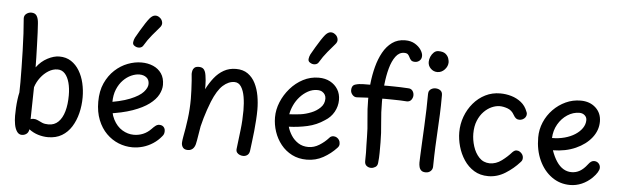

<svg xmlns="http://www.w3.org/2000/svg" viewBox="-52 -1052 4081 1265"><g transform="rotate(5 1988.0 -420.0)"><path d="M67 -764Q66 -784 81 -795.5Q96 -807 114 -807Q139 -807 150 -789.5Q161 -772 163 -740Q165 -719 166.5 -680.5Q168 -642 169.5 -598Q171 -554 172 -514Q173 -474 173 -450Q203 -491 245 -513Q287 -535 323 -535Q368 -535 401 -513.5Q434 -492 456 -455.5Q478 -419 488.5 -373.5Q499 -328 499 -280Q499 -226 486.5 -175.5Q474 -125 449 -85Q424 -45 385.5 -22Q347 1 294 1Q261 1 228.5 -9Q196 -19 168 -40Q165 -19 151.5 -9Q138 1 121 1Q101 1 88.5 -17.5Q76 -36 71 -64Q66 -92 66 -121Q66 -145 67.5 -173Q69 -201 72.5 -228Q76 -255 81 -276Q82 -301 82 -344.5Q82 -388 81 -441.5Q80 -495 78.5 -552.5Q77 -610 74 -665Q71 -720 67 -764ZM170 -107Q177 -111 189 -111Q205 -111 218.5 -104Q232 -97 248.5 -90Q265 -83 290 -83Q329 -83 355 -108.5Q381 -134 394 -179.5Q407 -225 407 -285Q407 -332 397 -369Q387 -406 367.5 -427.5Q348 -449 319 -449Q288 -449 259 -431Q230 -413 207.5 -383.5Q185 -354 174 -319Z M668 -188 642 -259Q750 -274 811.5 -299Q873 -324 898.5 -352.5Q924 -381 924 -406Q924 -434 905.5 -448.5Q887 -463 859 -463Q834 -463 805.5 -450.5Q777 -438 752.5 -413Q728 -388 712.5 -351Q697 -314 697 -264Q697 -197 720 -152.5Q743 -108 779.5 -86Q816 -64 856 -64Q888 -64 917 -76Q946 -88 970 -113Q981 -125 993 -134.5Q1005 -144 1019 -144Q1031 -144 1039.5 -139Q1048 -134 1052.5 -125.5Q1057 -117 1057 -106Q1057 -96 1054.5 -88Q1052 -80 1045 -72Q1021 -42 989.5 -21.5Q958 -1 923.5 9Q889 19 854 19Q806 19 761.5 1Q717 -17 681.5 -52.5Q646 -88 625 -140.5Q604 -193 604 -261Q604 -332 628 -384.5Q652 -437 690.5 -472.5Q729 -508 775 -525.5Q821 -543 866 -543Q908 -543 943 -528Q978 -513 998.5 -483Q1019 -453 1019 -408Q1019 -377 1001.5 -343.5Q984 -310 943.5 -279.5Q903 -249 835.5 -225Q768 -201 668 -188Z M869 -657Q861 -642 843.5 -639.5Q826 -637 810 -648Q797 -656 799 -672Q801 -688 808 -702Q821 -725 836.5 -751.5Q852 -778 867.5 -801.5Q883 -825 894 -838Q911 -857 927.5 -858.5Q944 -860 958 -849Q973 -839 977.5 -819.5Q982 -800 965 -782Q948 -763 919 -728Q890 -693 869 -657Z M1586 12Q1575 12 1563.5 7.5Q1552 3 1545 -6Q1538 -15 1539 -29Q1547 -96 1554.5 -158.5Q1562 -221 1562 -287Q1562 -335 1555 -376Q1548 -417 1531.5 -442.5Q1515 -468 1487 -468Q1448 -468 1411.5 -435.5Q1375 -403 1343 -325Q1332 -297 1322.5 -269.5Q1313 -242 1305 -214.5Q1297 -187 1290 -158Q1288 -147 1285.5 -131Q1283 -115 1280 -98Q1277 -81 1274.5 -65Q1272 -49 1269 -38Q1263 -16 1250 -5.5Q1237 5 1220 5Q1198 5 1188 -6.5Q1178 -18 1177 -36Q1177 -41 1177.5 -46.5Q1178 -52 1179 -60Q1180 -68 1182 -79Q1193 -135 1201.5 -199.5Q1210 -264 1210 -333Q1210 -357 1208.5 -390Q1207 -423 1205 -453Q1203 -483 1201 -497Q1201 -506 1203.5 -518Q1206 -530 1215.5 -538.5Q1225 -547 1244 -547Q1262 -547 1272 -539.5Q1282 -532 1287 -518Q1290 -510 1292.5 -495Q1295 -480 1296.5 -462.5Q1298 -445 1298 -429.5Q1298 -414 1298 -404Q1320 -447 1347 -481Q1374 -515 1409.5 -535Q1445 -555 1490 -555Q1537 -555 1568.5 -532.5Q1600 -510 1618.5 -473Q1637 -436 1645 -391Q1653 -346 1653 -300Q1653 -267 1650.5 -230.5Q1648 -194 1644.5 -158Q1641 -122 1636.5 -89Q1632 -56 1629 -29Q1627 -8 1615 2Q1603 12 1586 12Z M2005 0Q1950 0 1907 -22Q1864 -44 1834 -81.5Q1804 -119 1788.5 -165.5Q1773 -212 1773 -260Q1773 -311 1793.5 -361Q1814 -411 1850.5 -453Q1887 -495 1935 -520Q1983 -545 2038 -545Q2081 -545 2113.5 -527.5Q2146 -510 2164.5 -480Q2183 -450 2183 -410Q2183 -368 2162 -330.5Q2141 -293 2103 -270Q2052 -235 1991.5 -221.5Q1931 -208 1869 -206Q1877 -177 1895 -149Q1913 -121 1941.5 -102.5Q1970 -84 2009 -84Q2046 -84 2080.5 -105.5Q2115 -127 2140 -155Q2146 -163 2153.5 -166Q2161 -169 2168 -169Q2180 -169 2190 -163Q2200 -157 2206 -147Q2212 -137 2212 -125Q2213 -117 2210 -109.5Q2207 -102 2200 -95Q2163 -55 2113.5 -27.5Q2064 0 2005 0ZM1865 -288Q1905 -290 1939 -294.5Q1973 -299 2010 -314Q2043 -327 2068 -351.5Q2093 -376 2093 -411Q2093 -425 2086.5 -436.5Q2080 -448 2067.5 -455.5Q2055 -463 2035 -463Q2003 -463 1974 -447Q1945 -431 1922 -405.5Q1899 -380 1884.5 -349Q1870 -318 1865 -288Z M2030 -648Q2022 -633 2004.5 -630.5Q1987 -628 1971 -639Q1958 -647 1960 -663Q1962 -679 1969 -693Q1982 -716 1997.5 -742.5Q2013 -769 2028.5 -792.5Q2044 -816 2055 -829Q2072 -848 2088.5 -849.5Q2105 -851 2119 -840Q2134 -830 2138.5 -810.5Q2143 -791 2126 -773Q2109 -754 2080 -719Q2051 -684 2030 -648Z M2584 -840Q2622 -840 2648.5 -824Q2675 -808 2689 -786.5Q2703 -765 2703 -747Q2703 -727 2690 -715.5Q2677 -704 2660 -704Q2642 -704 2634 -712Q2626 -720 2621.5 -730.5Q2617 -741 2609.5 -749Q2602 -757 2584 -757Q2551 -757 2528 -726Q2505 -695 2491.5 -645.5Q2478 -596 2472 -538.5Q2466 -481 2466 -427Q2466 -352 2473 -284Q2480 -216 2480 -156Q2480 -118 2480 -86.5Q2480 -55 2476 -19Q2474 0 2460 8.5Q2446 17 2432 17Q2415 17 2402 6.5Q2389 -4 2390 -27Q2391 -57 2390.5 -81Q2390 -105 2389 -129.5Q2388 -154 2388 -185Q2388 -234 2381 -300.5Q2374 -367 2374 -431Q2374 -482 2380 -538Q2386 -594 2400 -647.5Q2414 -701 2438 -744.5Q2462 -788 2498 -814Q2534 -840 2584 -840ZM2299 -438Q2282 -437 2269.5 -451Q2257 -465 2257 -482Q2257 -513 2281 -520.5Q2305 -528 2333 -528Q2365 -528 2389 -528.5Q2413 -529 2437 -530Q2461 -531 2492 -531Q2514 -531 2535 -530.5Q2556 -530 2579 -529.5Q2602 -529 2629 -527Q2649 -527 2659 -514Q2669 -501 2669 -484Q2669 -468 2659 -454Q2649 -440 2629 -440Q2608 -442 2583.5 -442.5Q2559 -443 2534.5 -443.5Q2510 -444 2489 -444Q2457 -444 2425.5 -443.5Q2394 -443 2362.5 -441.5Q2331 -440 2299 -438Z M2764 -501Q2764 -515 2770.5 -524Q2777 -533 2787.5 -537.5Q2798 -542 2809 -542Q2829 -542 2842.5 -532Q2856 -522 2856 -501Q2856 -429 2853.5 -373Q2851 -317 2848 -266Q2845 -215 2842.5 -158.5Q2840 -102 2839 -28Q2839 -9 2826 3Q2813 15 2794 15Q2774 15 2764 6Q2754 -3 2750.5 -17Q2747 -31 2747 -46Q2747 -55 2748.5 -90Q2750 -125 2752.5 -176.5Q2755 -228 2758 -286.5Q2761 -345 2762.5 -401Q2764 -457 2764 -501ZM2750 -712Q2750 -729 2757.5 -746.5Q2765 -764 2778 -776Q2791 -788 2808 -788Q2840 -788 2855.5 -775Q2871 -762 2876 -746Q2881 -730 2881 -721Q2881 -694 2860.5 -672Q2840 -650 2812 -650Q2787 -650 2768.5 -668Q2750 -686 2750 -712Z M3206 4Q3152 4 3112 -20.5Q3072 -45 3045 -85.5Q3018 -126 3004.5 -174Q2991 -222 2991 -268Q2991 -322 3009.5 -372Q3028 -422 3061.5 -461.5Q3095 -501 3140 -523.5Q3185 -546 3238 -546Q3276 -546 3312 -535.5Q3348 -525 3377 -502Q3406 -479 3420 -441Q3422 -437 3423 -433.5Q3424 -430 3424 -426Q3424 -413 3417 -403.5Q3410 -394 3399.5 -389Q3389 -384 3378 -384Q3365 -384 3356 -390.5Q3347 -397 3338 -413Q3322 -442 3294 -452Q3266 -462 3242 -462Q3217 -462 3189.5 -450Q3162 -438 3138 -413.5Q3114 -389 3099 -352.5Q3084 -316 3084 -267Q3084 -226 3097.5 -183Q3111 -140 3138.5 -111Q3166 -82 3208 -81Q3250 -81 3287 -108.5Q3324 -136 3351 -167Q3358 -174 3364.5 -177.5Q3371 -181 3378 -181Q3390 -181 3400 -174.5Q3410 -168 3416.5 -158Q3423 -148 3423 -136Q3423 -129 3421 -122Q3419 -115 3411 -107Q3371 -62 3318 -29Q3265 4 3206 4Z M3512 -279Q3512 -332 3532.5 -380Q3553 -428 3589 -465Q3625 -502 3671.5 -523.5Q3718 -545 3770 -545Q3831 -545 3869.5 -509.5Q3908 -474 3908 -418Q3908 -360 3870 -311.5Q3832 -263 3766 -233.5Q3700 -204 3616 -203Q3631 -160 3651 -130Q3671 -100 3696 -85Q3721 -70 3750 -70Q3780 -70 3805 -84.5Q3830 -99 3853 -129Q3864 -144 3873.5 -150Q3883 -156 3893 -156Q3911 -156 3922.5 -144Q3934 -132 3934 -115Q3934 -102 3923.5 -84.5Q3913 -67 3893 -47Q3862 -17 3825 -1Q3788 15 3748 15Q3680 15 3626.5 -23.5Q3573 -62 3542.5 -128.5Q3512 -195 3512 -279ZM3603 -283Q3647 -283 3686 -293.5Q3725 -304 3754.5 -323Q3784 -342 3801 -367Q3818 -392 3818 -420Q3818 -439 3804 -451.5Q3790 -464 3769 -464Q3727 -464 3689.5 -439.5Q3652 -415 3628.5 -374Q3605 -333 3603 -283Z"/></g></svg>

Font: Playpen Sans Thai
Style: Regular
Weight: 400
Designer: Sirin Gunkloy, Laura Meseguer, Veronika Burian, José Scaglione
Foundry: TypeTogether
Version: Version 2.000